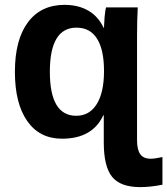

<svg xmlns="http://www.w3.org/2000/svg" viewBox="-20 -558 685 786"><path d="M403.8 -444.8H405.8Q405.8 -449.2 406.2 -455.6Q406.7 -461.9 407.2 -471.7Q407.7 -481.4 408.2 -488.8Q411.1 -519 414.1 -527.8H543.9Q541 -476.6 541 -405.8V16.1Q541 54.7 554.2 73.2Q567.4 91.8 597.2 91.8Q612.8 91.8 645 85V198.2Q595.2 208 554.2 208Q473.1 208 439 166Q404.8 124 404.8 24.9V-85.9H402.8Q358.4 9.8 233.9 9.8Q142.1 9.8 91.6 -62.3Q41 -134.3 41 -264.2Q41 -395 94.2 -466.6Q147.5 -538.1 244.1 -538.1Q300.8 -538.1 341.6 -514.4Q382.3 -490.7 403.8 -444.8ZM405.8 -267.1Q405.8 -354 377.4 -399.4Q349.1 -444.8 293 -444.8Q184.1 -444.8 184.1 -264.2Q184.1 -84 292 -84Q346.2 -84 376 -131.8Q405.8 -179.7 405.8 -267.1Z"/></svg>

Font: Libra Sans Modern
Style: Bold
Weight: 700
Foundry: Stefan Peev, Context Ltd
Version: Version 1.000